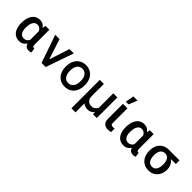

<svg xmlns="http://www.w3.org/2000/svg" viewBox="213 -2053 3549 3549"><g transform="rotate(45 1987.5 -279.0)"><path d="M56.1 -249.6V-259.6Q56.1 -342.7 79.7 -406.8Q103.3 -470.9 149.5 -507.1Q195.7 -543.3 262.8 -543.3Q309.3 -543.3 343.4 -523.8Q377.5 -504.3 401.3 -469.1L410.9 -534.4H512.8V-159.8Q512.8 -119 522.9 -105.1Q533 -91.3 548.7 -91.3Q556.8 -91.3 561.8 -93.4L573.5 -4.6Q557.5 5.3 542.8 7.6Q528.1 9.9 511.7 9.9Q473.4 9.9 446.6 -9.2Q419.7 -28.4 406.2 -70.3Q382.5 -32.3 346.9 -11.2Q311.4 9.9 262.1 9.9Q196 9.9 150 -23.4Q104 -56.8 80.1 -115.6Q56.1 -174.4 56.1 -249.6ZM174.7 -259.6V-249.6Q174.7 -204.2 186.3 -167.3Q197.8 -130.3 223.5 -108.5Q249.3 -86.6 291.9 -86.6Q329.5 -86.6 354 -104.4Q378.6 -122.2 393.8 -152V-378.9Q378.6 -410.2 354 -428.8Q329.5 -447.4 293.3 -447.4Q250.7 -447.4 224.6 -421.7Q198.5 -396 186.6 -353.2Q174.7 -310.4 174.7 -259.6Z M1141.3 -545.5 951.7 0H844.1L654.8 -545.5H767.8L895.2 -153.1H900.9L1028.1 -545.5Z M1453.1 10.3Q1380 10.3 1324.8 -23.6Q1269.5 -57.5 1238.6 -121.1Q1207.7 -184.7 1207.7 -272.7Q1207.7 -357.6 1239 -420.5Q1270.2 -483.3 1325.5 -517.9Q1380.7 -552.6 1452.4 -552.6Q1525.2 -552.6 1581.3 -519.5Q1637.4 -486.5 1669.2 -424Q1701 -361.5 1701 -272.7Q1701 -182.2 1669.7 -119Q1638.5 -55.8 1582.7 -22.7Q1527 10.3 1453.1 10.3ZM1452.4 -83.8Q1517 -83.8 1555 -132.1Q1593 -180.4 1593 -272.7Q1593 -364 1554.9 -411.2Q1516.7 -458.5 1452.4 -458.5Q1390.6 -458.5 1353.7 -408.6Q1316.8 -358.7 1316.8 -272.7Q1316.8 -187.1 1352.1 -135.5Q1387.4 -83.8 1452.4 -83.8Z M1826.7 -539.4H1933.6V-225.9Q1933.6 -167.6 1953.8 -136.7Q1974.1 -105.8 2002.7 -94.6Q2031.2 -83.5 2055.8 -83.5Q2098.4 -83.5 2130 -104.4Q2161.6 -125.4 2179 -160.9V-539.4H2285.9V0H2188.9L2184.7 -54.3Q2160.2 -24.1 2127.5 -7.1Q2094.8 9.9 2055.8 9.9Q2022 9.9 1990.1 0Q1958.1 -9.9 1933.6 -30.9V203.1H1826.7Z M2442.5 -528.4H2560.4L2559.7 -149.9Q2559.7 -113.6 2575.3 -103Q2590.9 -92.3 2615.8 -92.3Q2627.5 -92.3 2638.8 -94.1Q2650.2 -95.9 2657 -97.7V-5.7Q2642.8 -1.4 2623.8 2.7Q2604.8 6.7 2578.8 6.7Q2519.9 6.7 2481.2 -27.2Q2442.5 -61.1 2442.5 -142.4ZM2452.4 -594.1 2481.9 -761.4H2590.6L2523.1 -594.1Z M2783 -249.6V-259.6Q2783 -342.7 2806.6 -406.8Q2830.3 -470.9 2876.4 -507.1Q2922.6 -543.3 2989.7 -543.3Q3036.2 -543.3 3070.3 -523.8Q3104.4 -504.3 3128.2 -469.1L3137.8 -534.4H3239.7V-159.8Q3239.7 -119 3249.8 -105.1Q3259.9 -91.3 3275.6 -91.3Q3283.7 -91.3 3288.7 -93.4L3300.4 -4.6Q3284.4 5.3 3269.7 7.6Q3255 9.9 3238.6 9.9Q3200.3 9.9 3173.5 -9.2Q3146.7 -28.4 3133.2 -70.3Q3109.4 -32.3 3073.9 -11.2Q3038.4 9.9 2989 9.9Q2922.9 9.9 2877 -23.4Q2831 -56.8 2807 -115.6Q2783 -174.4 2783 -249.6ZM2901.6 -259.6V-249.6Q2901.6 -204.2 2913.2 -167.3Q2924.7 -130.3 2950.5 -108.5Q2976.2 -86.6 3018.8 -86.6Q3056.5 -86.6 3081 -104.4Q3105.5 -122.2 3120.7 -152V-378.9Q3105.5 -410.2 3081 -428.8Q3056.5 -447.4 3020.2 -447.4Q2977.6 -447.4 2951.5 -421.7Q2925.4 -396 2913.5 -353.2Q2901.6 -310.4 2901.6 -259.6Z M3399.9 -258.5V-269.9Q3399.9 -343 3428.3 -401.6Q3456.7 -460.2 3510.8 -494.3Q3565 -528.4 3641.7 -528.4H3920.8V-433.2H3790.8Q3832 -400.9 3856.7 -353.5Q3881.4 -306.1 3881.4 -248.6V-238.6Q3881.4 -172.2 3853.3 -115.6Q3825.3 -58.9 3772 -24.5Q3718.7 9.9 3643.1 9.9Q3565.7 9.9 3511.4 -25.4Q3457 -60.7 3428.4 -121.6Q3399.9 -182.5 3399.9 -258.5ZM3518.8 -269.9V-258.5Q3518.8 -211.3 3531.2 -171.9Q3543.7 -132.5 3570.8 -108.8Q3598 -85.2 3643.1 -85.2Q3686.1 -85.2 3712.2 -108.8Q3738.3 -132.5 3750.4 -171.9Q3762.4 -211.3 3762.4 -258.5V-269.9Q3762.4 -313.9 3750.4 -351Q3738.3 -388.1 3711.8 -410.7Q3685.4 -433.2 3641.7 -433.2Q3598 -433.2 3570.8 -410.7Q3543.7 -388.1 3531.2 -351Q3518.8 -313.9 3518.8 -269.9Z"/></g></svg>

Font: Interface Medium
Style: Regular
Weight: 500
Designer: Rasmus Andersson
Foundry: rsms
Version: Version 1.8